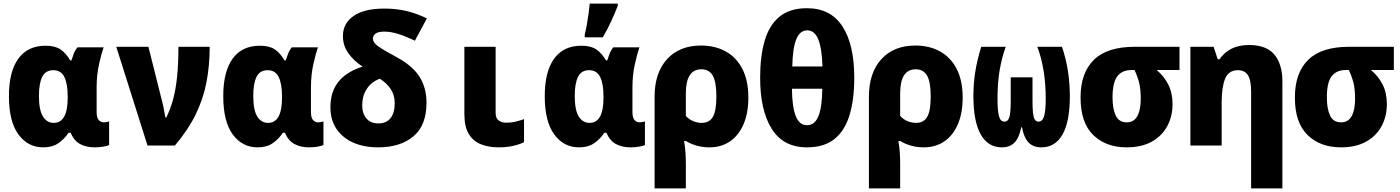

<svg xmlns="http://www.w3.org/2000/svg" viewBox="-20 -815 7840 1075"><path d="M222 10Q136 10 83 -62.5Q30 -135 30 -277Q30 -414 82.5 -486.5Q135 -559 235 -559Q288 -559 318.5 -538.5Q349 -518 373 -477H380Q385 -494 393 -514.5Q401 -535 414 -550H560Q549 -519 535 -458Q521 -397 521 -324V-189Q521 -155 533 -142.5Q545 -130 561 -130Q569 -130 578 -132Q587 -134 591 -135V-3Q584 1 561.5 5.5Q539 10 510 10Q464 10 429.5 -8Q395 -26 375 -72H364Q340 -36 306.5 -13Q273 10 222 10ZM281 -127Q359 -127 359 -268V-274Q359 -345 340.5 -383.5Q322 -422 278 -422Q235 -422 216.5 -385Q198 -348 198 -279Q198 -198 220.5 -162.5Q243 -127 281 -127Z M806 0 631 -553H811L889 -242Q894 -225 898 -200Q902 -175 906 -157H911Q934 -203 949 -258Q964 -313 971.5 -385Q979 -457 979 -553H1154Q1154 -448 1136 -354.5Q1118 -261 1075.5 -174Q1033 -87 959 0Z M1422 10Q1336 10 1283 -62.5Q1230 -135 1230 -277Q1230 -414 1282.5 -486.5Q1335 -559 1435 -559Q1488 -559 1518.5 -538.5Q1549 -518 1573 -477H1580Q1585 -494 1593 -514.5Q1601 -535 1614 -550H1760Q1749 -519 1735 -458Q1721 -397 1721 -324V-189Q1721 -155 1733 -142.5Q1745 -130 1761 -130Q1769 -130 1778 -132Q1787 -134 1791 -135V-3Q1784 1 1761.5 5.5Q1739 10 1710 10Q1664 10 1629.5 -8Q1595 -26 1575 -72H1564Q1540 -36 1506.5 -13Q1473 10 1422 10ZM1481 -127Q1559 -127 1559 -268V-274Q1559 -345 1540.5 -383.5Q1522 -422 1478 -422Q1435 -422 1416.5 -385Q1398 -348 1398 -279Q1398 -198 1420.5 -162.5Q1443 -127 1481 -127Z M2097 10Q2019 10 1959 -16Q1899 -42 1864.5 -92.5Q1830 -143 1830 -214Q1830 -302 1875.5 -358Q1921 -414 2010 -442Q1960 -475 1930 -517.5Q1900 -560 1900 -613Q1900 -684 1959.5 -725.5Q2019 -767 2132 -767Q2200 -767 2257.5 -753Q2315 -739 2370 -712L2303 -587Q2256 -610 2212.5 -624Q2169 -638 2132 -638Q2098 -638 2083 -627Q2068 -616 2068 -599Q2068 -577 2097 -556Q2126 -535 2199 -496Q2290 -447 2329 -385Q2368 -323 2368 -240Q2368 -113 2294.5 -51.5Q2221 10 2097 10ZM2099 -124Q2143 -124 2166.5 -153.5Q2190 -183 2190 -237Q2190 -283 2167.5 -316.5Q2145 -350 2107 -374Q2086 -368 2063 -350Q2040 -332 2024 -300.5Q2008 -269 2008 -223Q2008 -180 2031.5 -152Q2055 -124 2099 -124Z M2772 10Q2718 10 2674.5 -6.5Q2631 -23 2605.5 -63.5Q2580 -104 2580 -177V-553H2755V-183Q2755 -152 2772.5 -140Q2790 -128 2815 -128Q2841 -128 2863.5 -133Q2886 -138 2914 -148V-19Q2888 -6 2852 2Q2816 10 2772 10Z M3222 10Q3136 10 3083 -62.5Q3030 -135 3030 -277Q3030 -414 3082.5 -486.5Q3135 -559 3235 -559Q3288 -559 3318.5 -538.5Q3349 -518 3373 -477H3380Q3385 -494 3393 -514.5Q3401 -535 3414 -550H3560Q3549 -519 3535 -458Q3521 -397 3521 -324V-189Q3521 -155 3533 -142.5Q3545 -130 3561 -130Q3569 -130 3578 -132Q3587 -134 3591 -135V-3Q3584 1 3561.5 5.5Q3539 10 3510 10Q3464 10 3429.5 -8Q3395 -26 3375 -72H3364Q3340 -36 3306.5 -13Q3273 10 3222 10ZM3281 -127Q3359 -127 3359 -268V-274Q3359 -345 3340.5 -383.5Q3322 -422 3278 -422Q3235 -422 3216.5 -385Q3198 -348 3198 -279Q3198 -198 3220.5 -162.5Q3243 -127 3281 -127ZM3254 -622Q3260 -645 3265.5 -676Q3271 -707 3275.5 -739Q3280 -771 3282 -795H3439V-783Q3423 -742 3403 -698Q3383 -654 3355 -606H3254Z M3645 -273Q3645 -407 3714.5 -483.5Q3784 -560 3905 -560Q3983 -560 4042.5 -527.5Q4102 -495 4136 -430Q4170 -365 4170 -268Q4170 -183 4143.5 -120.5Q4117 -58 4068 -24Q4019 10 3952 10Q3915 10 3881 0.5Q3847 -9 3822 -25H3810Q3816 9 3818 39.5Q3820 70 3820 105V240H3645ZM3909 -127Q3952 -127 3971.5 -161Q3991 -195 3991 -275Q3991 -355 3971 -391Q3951 -427 3907 -427Q3820 -427 3820 -292V-166Q3837 -147 3860.5 -137Q3884 -127 3909 -127Z M4498 10Q4366 10 4301 -93.5Q4236 -197 4236 -380Q4236 -502 4262 -589Q4288 -676 4345.5 -722.5Q4403 -769 4498 -769Q4631 -769 4697 -667Q4763 -565 4763 -380Q4763 -258 4736.5 -170.5Q4710 -83 4652 -36.5Q4594 10 4498 10ZM4585 -443Q4582 -544 4561.5 -594.5Q4541 -645 4500 -645Q4458 -645 4438 -594.5Q4418 -544 4416 -443ZM4498 -114Q4542 -114 4562.5 -165Q4583 -216 4584 -318H4414Q4415 -218 4435 -166Q4455 -114 4498 -114Z M4845 -273Q4845 -407 4914.5 -483.5Q4984 -560 5105 -560Q5183 -560 5242.5 -527.5Q5302 -495 5336 -430Q5370 -365 5370 -268Q5370 -183 5343.5 -120.5Q5317 -58 5268 -24Q5219 10 5152 10Q5115 10 5081 0.5Q5047 -9 5022 -25H5010Q5016 9 5018 39.5Q5020 70 5020 105V240H4845ZM5109 -127Q5152 -127 5171.5 -161Q5191 -195 5191 -275Q5191 -355 5171 -391Q5151 -427 5107 -427Q5020 -427 5020 -292V-166Q5037 -147 5060.5 -137Q5084 -127 5109 -127Z M5589 10Q5512 10 5471 -62.5Q5430 -135 5430 -278Q5430 -347 5440.5 -413Q5451 -479 5474 -553H5611Q5589 -492 5577 -422Q5565 -352 5565 -261Q5565 -197 5573 -165.5Q5581 -134 5604 -134Q5624 -134 5631.5 -159.5Q5639 -185 5639 -249V-382H5761V-249Q5761 -185 5768 -159.5Q5775 -134 5794 -134Q5817 -134 5826 -165Q5835 -196 5835 -263Q5835 -343 5823.5 -416Q5812 -489 5788 -553H5926Q5949 -485 5959.5 -416Q5970 -347 5970 -276Q5970 -134 5929 -62Q5888 10 5811 10Q5765 10 5739 -17Q5713 -44 5702 -102H5698Q5686 -43 5660 -16.5Q5634 10 5589 10Z M6288 10Q6172 10 6101 -59Q6030 -128 6030 -269Q6030 -407 6104.5 -480Q6179 -553 6333 -553H6584V-423H6456Q6497 -389 6521 -342Q6545 -295 6545 -232Q6545 -163 6515 -108Q6485 -53 6428 -21.5Q6371 10 6288 10ZM6288 -130Q6329 -130 6348 -165Q6367 -200 6367 -261Q6367 -317 6358 -352Q6349 -387 6332 -423H6316Q6262 -423 6235.5 -387.5Q6209 -352 6209 -270Q6209 -206 6227 -168Q6245 -130 6288 -130Z M6645 0V-553H6775L6798 -483H6808Q6834 -521 6874.5 -542Q6915 -563 6974 -563Q7070 -563 7115 -509.5Q7160 -456 7160 -359V240H6985V-301Q6985 -366 6967 -394Q6949 -422 6911 -422Q6859 -422 6839.5 -374.5Q6820 -327 6820 -241V0Z M7488 10Q7372 10 7301 -59Q7230 -128 7230 -269Q7230 -407 7304.5 -480Q7379 -553 7533 -553H7784V-423H7656Q7697 -389 7721 -342Q7745 -295 7745 -232Q7745 -163 7715 -108Q7685 -53 7628 -21.5Q7571 10 7488 10ZM7488 -130Q7529 -130 7548 -165Q7567 -200 7567 -261Q7567 -317 7558 -352Q7549 -387 7532 -423H7516Q7462 -423 7435.5 -387.5Q7409 -352 7409 -270Q7409 -206 7427 -168Q7445 -130 7488 -130Z"/></svg>

Font: Noto Sans Mono Black
Style: Regular
Weight: 900
Designer: Monotype Design Team
Foundry: Monotype Imaging Inc.
Version: Version 2.014